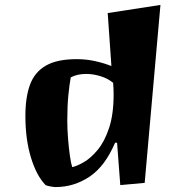

<svg xmlns="http://www.w3.org/2000/svg" viewBox="-20 -736 741 779"><path d="M205 23Q199 23 185 20.5Q171 18 165 15Q128 -23 105.5 -97Q83 -171 83 -265Q83 -342 102 -393Q121 -444 166.5 -470Q212 -496 291 -496Q330 -496 366 -488Q402 -480 432 -468L417 -683L631 -716L567 6L468 15L455 -157H447Q406 -61 343 -19Q280 23 205 23ZM273 -58Q292 -62 320 -78Q348 -94 376 -127.5Q404 -161 422.5 -216.5Q441 -272 441 -353Q441 -364 440.5 -376Q440 -388 439 -400Q417 -418 387.5 -427Q358 -436 330 -436Q293 -436 267 -422Q262 -395 257.5 -351Q253 -307 253 -246Q253 -213 256 -174.5Q259 -136 263.5 -104.5Q268 -73 273 -58Z"/></svg>

Font: Joti One
Style: Regular
Weight: 400
Designer: Eduardo Rodriguez Tunni
Foundry: Eduardo Rodriguez Tunni
Version: Version 1.002; ttfautohint (v1.8.4.7-5d5b);gftools[0.9.24]